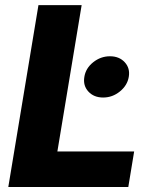

<svg xmlns="http://www.w3.org/2000/svg" viewBox="-20 -748 621 768"><path d="M13.2 0 133.8 -727.5H306.6L209.5 -142.1H516.6L493.2 0ZM392.6 -357.9Q355.5 -357.9 333.5 -381.8Q311.5 -405.8 317.4 -440.4Q322.8 -475.1 352.8 -499Q382.8 -522.9 419.9 -522.9Q457 -522.9 479 -499Q501 -475.1 495.1 -440.4Q489.3 -406.2 459.5 -382.1Q429.7 -357.9 392.6 -357.9Z"/></svg>

Font: Inter 17pt ExtraBold
Style: Italic
Weight: 800
Italic angle: -9.3988°
Version: Version 4.001;git-66647c0bb